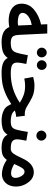

<svg xmlns="http://www.w3.org/2000/svg" viewBox="868 -1470 607 2382"><g transform="rotate(90 1171.0 -278.5)"><path d="M568 -54Q568 -77 554.5 -93Q541 -109 511 -109Q460 -109 437.5 -129Q415 -149 412 -215L395 -562H280L283 -485Q173 -460 99 -397.5Q25 -335 25 -243Q25 -176 67 -137.5Q109 -99 175.5 -88Q242 -77 315 -91Q338 -38 386 -16.5Q434 5 502 5Q568 5 568 -54ZM139 -256Q139 -293 179.5 -325Q220 -357 289 -369L296 -200Q243 -191 191 -203.5Q139 -216 139 -256Z M949 -54Q949 -77 935.5 -93Q922 -109 892 -109Q806 -109 781 -129.5Q756 -150 756 -185Q756 -211 762 -244Q768 -277 773 -302L664 -321Q649 -229 634 -183.5Q619 -138 591.5 -123.5Q564 -109 512 -109L502 5Q562 5 612.5 -8.5Q663 -22 699 -72Q732 5 882 5Q949 5 949 -54ZM632 -433Q657 -433 674 -450.5Q691 -468 691 -493Q691 -518 674 -536.5Q657 -555 632 -555Q607 -555 589 -536.5Q571 -518 571 -493Q571 -468 589 -450.5Q607 -433 632 -433ZM788 -433Q813 -433 830 -450.5Q847 -468 847 -493Q847 -518 830 -536Q813 -554 788 -554Q763 -554 745 -536Q727 -518 727 -493Q727 -468 745 -450.5Q763 -433 788 -433Z M1477 5Q1544 5 1544 -54Q1544 -77 1530.5 -93Q1517 -109 1487 -109Q1424 -109 1388 -126.5Q1352 -144 1330 -198L1260 -148Q1287 -55 1343.5 -25Q1400 5 1477 5ZM882 5Q1002 5 1081.5 -21.5Q1161 -48 1217 -83Q1273 -118 1321.5 -145.5Q1370 -173 1429 -176L1416 -283H1390Q1342 -283 1295.5 -313Q1249 -343 1189 -373Q1129 -403 1042 -403Q992 -403 934 -387L954 -277Q1001 -287 1046 -287Q1106 -287 1157 -269.5Q1208 -252 1254 -221Q1087 -109 891 -109Z M1882 -54Q1882 -77 1868.5 -93Q1855 -109 1825 -109Q1754 -109 1731 -129.5Q1708 -150 1708 -185Q1708 -211 1714.5 -244Q1721 -277 1725 -302L1616 -321Q1601 -228 1589 -183Q1577 -138 1554 -123.5Q1531 -109 1487 -109L1477 5Q1525 5 1571 -7Q1617 -19 1651 -69Q1684 5 1816 5Q1882 5 1882 -54ZM1663 -427Q1688 -427 1706 -445Q1724 -463 1724 -488Q1724 -513 1706 -532Q1688 -551 1663 -551Q1637 -551 1618.5 -532Q1600 -513 1600 -488Q1600 -463 1618.5 -445Q1637 -427 1663 -427Z M2139 1Q2205 1 2249.5 -46Q2294 -93 2294 -176Q2294 -257 2242.5 -326Q2191 -395 2114 -395Q2066 -395 2021.5 -361Q1977 -327 1936 -236Q1904 -166 1881.5 -137.5Q1859 -109 1825 -109L1815 5Q1864 5 1898.5 -7Q1933 -19 1963 -60Q2015 -25 2059.5 -12Q2104 1 2139 1ZM2110 -280Q2141 -280 2163.5 -242Q2186 -204 2186 -168Q2186 -113 2127 -113Q2079 -113 2014 -152Q2044 -221 2064 -250.5Q2084 -280 2110 -280Z"/></g></svg>

Font: Noto Sans Arabic UI SemiCondensed Semi
Style: Regular
Weight: 600
Width: 4
Designer: Nadine Chahine - Monotype Design Team
Foundry: Monotype Imaging Inc.
Version: Version 1.900